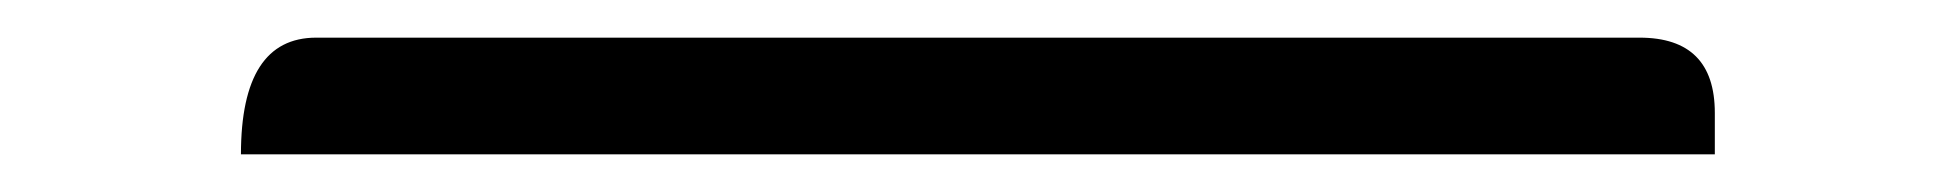

<svg xmlns="http://www.w3.org/2000/svg" viewBox="-20 -435 1040 102"><path d="M108 -353Q108 -415 148 -415H851Q891 -415 891 -375V-353H108Z"/></svg>

Font: Swei Half Moon CJK SC
Style: Light
Weight: 300
Version: Version 2.071